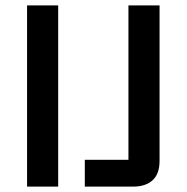

<svg xmlns="http://www.w3.org/2000/svg" viewBox="-20 -695 696 715"><path d="M80.8 0V-675H196.7V0ZM295.8 0V-100H458.3V-675H574.2V-95.8Q574.2 -47.5 548.3 -23.8Q522.5 0 475 0Z"/></svg>

Font: Funnel Display Medium
Style: Regular
Weight: 500
Designer: NORD ID, Kristian Moeller
Foundry: Dicotype
Version: Version 1.000